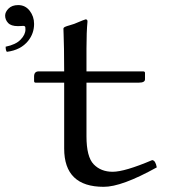

<svg xmlns="http://www.w3.org/2000/svg" viewBox="-62 -718 722 748"><path d="M8.8 -698.2Q36.6 -698.2 53.7 -676Q70.8 -653.8 70.8 -625Q70.8 -587.9 47.9 -559.1Q19 -522.9 -35.2 -516.1Q-40 -521 -40 -536.1Q-1 -543.9 18.1 -563.5Q37.1 -583 37.1 -603Q37.1 -608.9 36.6 -612.1Q36.1 -615.2 33.4 -616.2Q30.8 -617.2 28.8 -617.2Q26.9 -617.2 20.5 -616.7Q14.2 -616.2 7.8 -616.2Q-19 -616.2 -30.5 -628.7Q-42 -641.1 -42 -657.2Q-42 -671.4 -28.6 -684.8Q-15.1 -698.2 8.8 -698.2ZM88.9 -439.9H188Q188 -488.8 187.3 -527.3Q186.5 -565.9 185.8 -585Q185.1 -604 185.1 -606Q185.1 -610.4 191.2 -613.3Q197.3 -616.2 209.2 -619.4Q221.2 -622.6 227.1 -625Q269 -642.6 271.5 -642.6Q279.3 -642.6 278.8 -633.8Q274.9 -593.8 274.9 -528.8V-439.9H495.1Q502.9 -439.9 502.9 -434.1V-409.2Q502.9 -396 479 -396H274.9V-187Q274.9 -106.9 303 -77.9Q331.1 -48.8 377 -48.8Q423.8 -48.8 530.8 -94.2Q543.9 -93.3 548.8 -65.9Q411.6 10.3 341.8 9.8Q188 9.8 188 -139.2V-396H76.2Q71.3 -396 70.8 -401.9V-419.9Q70.8 -439.9 88.9 -439.9Z"/></svg>

Font: Linux Libertine Mono
Style: Mono
Weight: 400
Designer: Philipp H. Poll
Foundry: Philipp H. Poll
Version: Version 5.1.7 ; ttfautohint (v0.9)